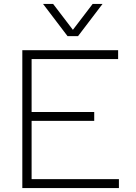

<svg xmlns="http://www.w3.org/2000/svg" viewBox="-20 -952 690 972"><path d="M93 0V-698H578V-653H140V-385H457V-340H140V-45H582V0ZM198 -932H249L349 -801L449 -932H499L375 -769H322Z"/></svg>

Font: Azeret Mono Thin
Style: Regular
Weight: 100
Designer: Martin Vácha
Foundry: Displaay
Version: Version 1.002